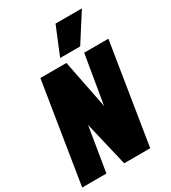

<svg xmlns="http://www.w3.org/2000/svg" viewBox="-235 -1050 1032 1161"><g transform="rotate(-30 281.5 -469.5)"><path d="M-12 0 100 -700H282L349 -361L406 -700H575L463 0H281L208 -310L157 0ZM264 -745 344 -939H528L404 -745Z"/></g></svg>

Font: Georama Semi Condensed Black
Style: Italic
Weight: 900
Width: 4
Italic angle: -9°
Designer: Jean-Baptiste Levee
Foundry: Production Type
Version: Version 1.000